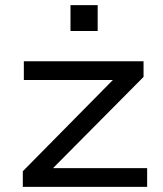

<svg xmlns="http://www.w3.org/2000/svg" viewBox="-20 -729 637 749"><path d="M69 0V-61L450 -447L453 -417H73V-490H540V-429L158 -44L155 -73H554V0ZM255 -608V-709H361V-608Z"/></svg>

Font: Nunito Sans 10pt Expanded
Style: Regular
Weight: 400
Width: 7
Designer: Vernon Adams
Foundry: Vernon Adams
Version: Version 3.101;gftools[0.9.27]